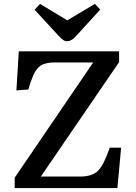

<svg xmlns="http://www.w3.org/2000/svg" viewBox="-20 -963 698 983"><path d="M324.2 -752Q313 -752 303.5 -758.3Q293.9 -764.6 277.8 -782.2L157.2 -913.1L185.1 -942.9L324.2 -858.9L465.8 -942.9L493.2 -914.1L367.2 -775.9Q344.7 -752 324.2 -752ZM55.2 0V-53.2L457 -643.1H254.9Q237.3 -643.1 223.1 -640.1Q209 -637.2 198.2 -632.8Q187.5 -628.4 178.2 -618.9Q168.9 -609.4 162.6 -600.1Q156.2 -590.8 149.2 -574.2Q142.1 -557.6 137.2 -543.2Q132.3 -528.8 125 -504.9L64 -500L76.2 -700.2H589.8V-645L189 -59.1H391.1Q452.1 -59.1 481.9 -88.9Q511.7 -118.7 542 -207H600.1L581.1 0Z"/></svg>

Font: Literata Book Medium
Style: Regular
Weight: 500
Designer: Latin by Veronika Burian and Jose Scaglione. Greek by Irene Vlachou. Cyrillic by Vera Evstafieva
Foundry: TypeTogether
Version: Version 2.003;PS 002.003;hotconv 1.0.88;makeotf.lib2.5.64775